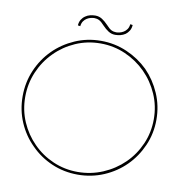

<svg xmlns="http://www.w3.org/2000/svg" viewBox="-90 -919 967 1012"><g transform="rotate(10 393.0 -413.0)"><path d="M646 -97Q694 -145 722.5 -210Q751 -275 751 -349Q751 -423 722.5 -488.5Q694 -554 646 -603Q597 -651 531.5 -679.5Q466 -708 392 -708Q318 -708 253 -679.5Q188 -651 140 -603Q91 -554 63 -488.5Q35 -423 35 -349Q35 -275 63 -210Q91 -145 140 -97Q188 -48 253 -20Q318 8 392 8Q466 8 531.5 -20Q597 -48 646 -97ZM149 -107Q103 -153 76 -215Q49 -277 49 -348Q49 -419 76 -482Q103 -545 150 -592Q196 -639 258.5 -666.5Q321 -694 392 -694Q463 -694 525.5 -666.5Q588 -639 635 -592Q682 -545 709.5 -482.5Q737 -420 737 -349Q737 -278 709.5 -215.5Q682 -153 635 -107Q587 -60 523.5 -33Q460 -6 389 -6Q319 -6 257 -33Q195 -60 149 -107ZM513 -767Q524 -775 532 -788Q540 -801 541 -819L528 -821Q526 -804 518.5 -793.5Q511 -783 501 -777Q491 -771 480.5 -768.5Q470 -766 462 -766Q448 -766 436 -772Q424 -778 408 -796Q392 -813 375.5 -823.5Q359 -834 339 -834Q325 -834 311 -830.5Q297 -827 286 -819Q274 -811 266 -798Q258 -785 257 -767L270 -765Q272 -782 279.5 -792.5Q287 -803 297 -809Q307 -815 317.5 -817.5Q328 -820 336 -820Q350 -820 362 -814Q374 -808 390 -790Q406 -773 422.5 -762.5Q439 -752 459 -752Q473 -752 487 -755.5Q501 -759 513 -767Z"/></g></svg>

Font: Josefin Slab Thin Thin
Style: Regular
Weight: 250
Version: Version 2.000